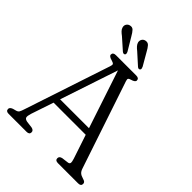

<svg xmlns="http://www.w3.org/2000/svg" viewBox="-246 -1016 1145 1145"><g transform="rotate(45 326.0 -443.5)"><path d="M208 -19Q208 0 184.5 0H33Q10 0 10 -19Q10 -32 30 -39.5L50.5 -45Q64 -48.5 69.2 -57.5Q74.5 -66.5 81.5 -89L260.5 -629Q266 -644.5 262.2 -650Q258.5 -655.5 243 -660Q214 -667.5 214 -681Q214 -700 238 -700H410Q433.5 -700 433.5 -681Q433.5 -667.5 404.5 -659.5Q392.5 -656.5 389 -651.5Q385.5 -646.5 390 -633L574.5 -82.5Q580.5 -63.5 590.5 -54.8Q600.5 -46 618.5 -41Q633 -37 638 -32Q643 -27 643 -19Q643 0 619.5 0H449Q425.5 0 425.5 -19Q425.5 -35 446.5 -39.5L489.5 -45Q501 -47 502.2 -56.2Q503.5 -65.5 497 -85.5L446.5 -237H175.5L127.5 -94Q120 -70 122.8 -59.5Q125.5 -49 144 -45L187.5 -39.5Q208 -35 208 -19ZM189 -278.5H432.5L311 -644.5ZM353.5 -843.5 399.5 -764Q402.5 -757.5 403.5 -751.8Q404.5 -746 400.5 -742Q392 -734 380.5 -744L310.5 -807Q297.5 -817 289 -826.8Q280.5 -836.5 277.5 -848Q275 -862.5 282 -873Q289 -883.5 302 -886Q320 -889.5 331 -877.2Q342 -865 353.5 -843.5ZM224.5 -843.5 272 -764Q275 -758 276 -752.2Q277 -746.5 273.5 -742Q265 -734.5 253 -744L183 -806Q170 -815.5 161 -824.8Q152 -834 149 -846Q145.5 -860 152.5 -870.8Q159.5 -881.5 172 -884.5Q190 -889 201.2 -877Q212.5 -865 224.5 -843.5Z"/></g></svg>

Font: Fraunces 72pt S100 Light
Style: Regular
Weight: 300
Version: Version 1.000; ttfautohint (v1.8.3)